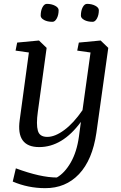

<svg xmlns="http://www.w3.org/2000/svg" viewBox="-20 -750 628 993"><path d="M398.4 -119.6Q302.7 10.7 182.6 10.7Q62 10.7 82 -129.9L129.4 -478.5L60.5 -488.3L68.8 -529.8L181.6 -540.5L221.2 -502.4L175.8 -172.9Q166.5 -106.4 175.8 -74.2Q184.6 -42 224.6 -42Q264.6 -42 312.5 -77.6Q360.4 -112.8 406.7 -180.2L448.2 -478.5L379.4 -488.3L387.7 -529.8L500.5 -540.5L540 -502.4L478.5 -63Q458 77.1 388.7 150.4Q319.3 223.6 213.4 223.1Q125.5 223.1 45.9 189L62 120.6Q189.9 168 273.9 168Q314.9 144.5 346.2 89.8Q377.4 35.2 388.2 -43.5ZM398.4 -668.9Q398.4 -694.8 407.7 -712.4Q417 -730 430.2 -730Q454.6 -730 473.1 -720.2Q491.2 -710.4 491.2 -697.3Q491.2 -671.9 481.4 -654.3Q471.7 -636.7 458.5 -637.2Q433.6 -637.2 416 -646.5Q398.4 -656.2 398.4 -668.9ZM190.4 -668.9Q190.4 -694.8 199.7 -712.4Q209 -730 222.2 -730Q246.6 -730 265.1 -720.2Q283.2 -710.4 283.2 -697.3Q283.2 -671.9 273.4 -654.3Q263.7 -636.7 250.5 -637.2Q225.6 -637.2 208 -646.5Q190.4 -656.2 190.4 -668.9Z"/></svg>

Font: NoticiaText-Italic
Style: Italic
Weight: 400
Italic angle: -8°
Designer: JM Sole
Foundry: JM Sole
Version: Version 1.003